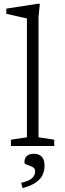

<svg xmlns="http://www.w3.org/2000/svg" viewBox="-20 -762 340 1002"><path d="M181 -45.5 263 -33V0H37V-33L120.5 -45.5V-666Q114 -667 95.8 -671.2Q77.5 -675.5 55 -680.5Q32.5 -685.5 13 -690V-717L175 -742H188L181 -674.5ZM90.5 192Q134 182 148.8 166.5Q163.5 151 163.5 131Q163.5 116.5 149.5 109.5Q135.5 102.5 121.5 98Q107.5 93.5 107.5 86Q107.5 40.5 158.5 40.5Q181.5 40.5 197 54.8Q212.5 69 212.5 103.5Q212.5 124.5 204.2 146.2Q196 168 171.2 187.2Q146.5 206.5 97.5 219.5Z"/></svg>

Font: Newsreader Caption Light
Style: Regular
Weight: 300
Designer: Hugues Gentile
Foundry: Production Type
Version: Version 1.001